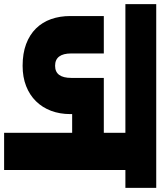

<svg xmlns="http://www.w3.org/2000/svg" viewBox="43 -837 780 934"><g transform="rotate(90 433.0 -370.0)"><path d="M-14 -740H880V-590H793V0H612V-331H521V-322Q521 -271 505 -228.5Q489 -186 458.5 -155Q428 -124 384.5 -107Q341 -90 286 -90Q226 -90 180.5 -107Q135 -124 104.5 -155Q74 -186 59 -228.5Q44 -271 44 -322V-485H226V-327Q226 -248 286 -248Q345 -248 345 -327V-485H612V-590H-14Z"/></g></svg>

Font: SVN-Poppins ExtraBold
Style: Regular
Weight: 800
Designer: Ninad Kale (Devanagari), Jonny Pinhorn (Latin)
Foundry: Indian Type Foundry
Version: Version 3.002 2017; ttfautohint (v1.8.3)